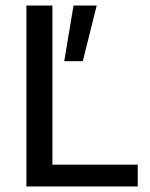

<svg xmlns="http://www.w3.org/2000/svg" viewBox="-20 -670 540 690"><path d="M75 0V-650H168.3V-78.3H475V0ZM210.8 -450 244.2 -650H327.5L277.5 -450Z"/></svg>

Font: Familjen Grotesk GF
Style: Regular
Weight: 400
Designer: Anders Wikstroem, Jonas Baeckman, Matilda Gysing, Kristian Moeller
Foundry: Familjen STHLM AB
Version: Version 2.000; Beta; Release 4; Build 6